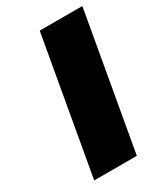

<svg xmlns="http://www.w3.org/2000/svg" viewBox="-178 -787 752 866"><g transform="rotate(-30 198.5 -354.0)"><path d="M397 -708 272 0H50L175 -708Z"/></g></svg>

Font: Fz Poppins Black
Style: Italic
Weight: 900
Italic angle: -10°
Designer: Ninad Kale (Devanagari), Jonny Pinhorn (Latin)
Foundry: Indian Type Foundry
Version: Vit hóa bi Vntype.Com & FontZin.Com